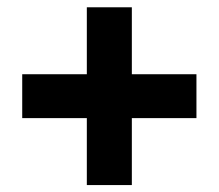

<svg xmlns="http://www.w3.org/2000/svg" viewBox="-20 -608 615 540"><path d="M224.2 -87.5V-275.8H42.5V-399.2H224.2V-587.5H350.8V-399.2H532.5V-275.8H350.8V-87.5Z"/></svg>

Font: Funnel Display ExtraBold
Style: Regular
Weight: 800
Designer: NORD ID, Kristian Moeller
Foundry: Dicotype
Version: Version 1.000